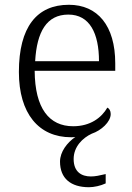

<svg xmlns="http://www.w3.org/2000/svg" viewBox="-20 -564 554 803"><path d="M352 219C373 219 401 213 422 203V164C396 170 379 174 360 174C321 174 288 155 288 101C288 50 325 13 364 -5C403 -18 443 -54 443 -87C443 -101 437 -110 429 -114C405 -72 358 -36 286 -36C186 -36 126 -110 125 -268H462V-299C462 -457 388 -544 268 -544C134 -544 59 -451 59 -263C59 -89 142 10 277 10C283 10 289 10 295 9C261 32 231 71 231 112C231 182 276 219 352 219ZM394 -308H127C134 -431 175 -503 266 -503C355 -503 394 -425 394 -308Z"/></svg>

Font: Noto Serif Bengali Light
Style: Regular
Weight: 300
Designer: Juan Bruce, Universal Thirst, Indian Type Foundry and the Monotype Design Team.
Foundry: Monotype Imaging Inc.
Version: Version 2.003